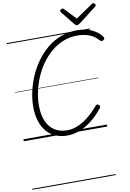

<svg xmlns="http://www.w3.org/2000/svg" viewBox="-168 -1353 1323 1948"><g transform="rotate(-10 493.5 -378.5)"><path d="M448 20Q380 20 326 -3Q272 -26 234 -71Q196 -116 175.5 -180.5Q155 -245 155 -327Q155 -402 172.5 -482Q190 -562 223.5 -639Q257 -716 306 -784Q355 -852 418 -904Q481 -956 558.5 -985.5Q636 -1015 726 -1015Q783 -1015 831.5 -1001.5Q880 -988 918.5 -962.5Q957 -937 982 -899Q989 -890 985.5 -882.5Q982 -875 970 -868Q960 -862 953.5 -863.5Q947 -865 935 -876Q910 -905 878 -924Q846 -943 806.5 -952.5Q767 -962 719 -962Q643 -962 575.5 -935Q508 -908 451.5 -860.5Q395 -813 351 -751.5Q307 -690 276.5 -619Q246 -548 230 -474.5Q214 -401 214 -331Q214 -260 230 -204.5Q246 -149 277 -111Q308 -73 352.5 -53Q397 -33 454 -33Q501 -33 544 -48Q587 -63 628 -89Q669 -115 707.5 -151Q746 -187 783 -230Q791 -239 798.5 -238Q806 -237 815 -229Q824 -221 824.5 -213Q825 -205 817 -195Q759 -124 697.5 -76Q636 -28 573 -4Q510 20 448 20ZM935 -1257Q944 -1257 951 -1250Q958 -1243 958 -1236Q958 -1230 956 -1226Q954 -1222 949 -1218L768 -1079Q758 -1073 751 -1069.5Q744 -1066 736 -1066Q729 -1066 723.5 -1070Q718 -1074 712 -1081L600 -1221Q597 -1226 595.5 -1230Q594 -1234 594 -1237Q594 -1246 603 -1251.5Q612 -1257 619 -1257Q626 -1257 629.5 -1254.5Q633 -1252 637 -1247L746 -1132L914 -1246Q922 -1252 926 -1254.5Q930 -1257 935 -1257ZM0 490H860V500H0ZM0 -20H860V0H0ZM0 -505H860V-500H0ZM0 -1010H860V-1000H0Z"/></g></svg>

Font: Playwrite AU TAS Guides
Style: Regular
Weight: 400
Designer: Veronika Burian, José Scaglione
Foundry: TypeTogether
Version: Version 1.003